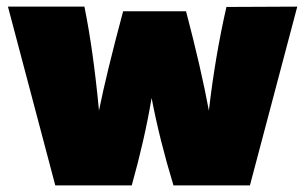

<svg xmlns="http://www.w3.org/2000/svg" viewBox="-20 -560 922 580"><path d="M878 -540 735 0H504Q462 -138 438 -264Q417 -139 378 0H147L4 -540H235Q262 -407 279 -226Q302 -340 352 -526H542Q587 -355 611 -226Q630 -390 664 -539Z"/></svg>

Font: Nacelle Black
Style: Regular
Weight: 900
Designer: Sora Sagano
Foundry: Sora Sagano
Version: Version 1.000;FEAKit 1.0